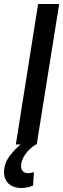

<svg xmlns="http://www.w3.org/2000/svg" viewBox="-59 -720 315 957"><path d="M20 0 131 -700H236L124 0ZM63 -15 124 -3Q85 22 65.5 51.5Q46 81 46 108Q46 125 55.5 134Q65 143 81 143Q89 143 96.5 141.5Q104 140 110 138L106 205Q94 210 79 213.5Q64 217 48 217Q21 217 1.5 207.5Q-18 198 -28.5 180Q-39 162 -39 138Q-39 97 -12 59Q15 21 63 -15Z"/></svg>

Font: Georama ExtraCondensed Thin Medium
Style: Italic
Weight: 500
Italic angle: -9°
Version: Version 1.001